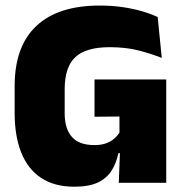

<svg xmlns="http://www.w3.org/2000/svg" viewBox="-20 -674 681 708"><path d="M254 14.5Q181 14.5 132 -17.8Q83 -50 58.5 -111Q34 -172 34 -257.5V-356.5Q34 -503 114 -578.2Q194 -653.5 347.5 -653.5Q392.5 -653.5 431.8 -647.8Q471 -642 503.8 -632.5Q536.5 -623 561.5 -611L576.5 -460.5Q537.5 -476 490.8 -488Q444 -500 384 -500Q297.5 -500 258 -463.5Q218.5 -427 218.5 -344.5V-255.5Q218.5 -200 244.8 -169.5Q271 -139 328.5 -139Q352.5 -139 370.2 -145.2Q388 -151.5 400.2 -162Q412.5 -172.5 420.5 -185V-295L443 -244.5L328.5 -243.5V-381H593V-109H416.5Q409 -73 391.8 -45.2Q374.5 -17.5 341.8 -1.5Q309 14.5 254 14.5ZM418 0 423 -131H593V0Z"/></svg>

Font: Anek Malayalam Medium ExtraBold
Style: Regular
Weight: 800
Version: Version 1.003